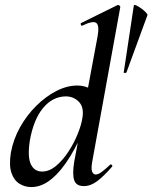

<svg xmlns="http://www.w3.org/2000/svg" viewBox="-20 -746 618 779"><path d="M107 13Q81 13 59 -0.5Q37 -14 26.5 -44.5Q16 -75 24 -126Q34 -181 61.5 -230Q89 -279 127.5 -317Q166 -355 209 -377Q252 -399 294 -399Q326 -399 351 -383Q376 -367 378 -332L331 -246Q301 -171 265.5 -112.5Q230 -54 190 -20.5Q150 13 107 13ZM151 -50Q180 -50 207.5 -73Q235 -96 257.5 -130.5Q280 -165 295 -202Q310 -239 314 -266Q322 -310 300.5 -332.5Q279 -355 246 -355Q193 -354 154.5 -307.5Q116 -261 101 -175Q91 -110 105 -80Q119 -50 151 -50ZM320 9Q289 9 281 -15Q273 -39 281 -89L376 -599Q384 -643 370.5 -653Q357 -663 314 -642Q310 -640 308 -646Q306 -652 310 -653L456 -725Q461 -727 465 -723Q469 -719 468 -717L354 -89Q349 -60 354 -49Q359 -38 368 -38Q379 -38 393.5 -49Q408 -60 426 -77Q429 -81 433.5 -77Q438 -73 434 -69Q402 -32 375 -11.5Q348 9 320 9ZM482 -452 523 -724Q525 -728 534 -723.5Q543 -719 553.5 -711.5Q564 -704 572 -695.5Q580 -687 578 -684L493 -452Q492 -450 487 -450Q482 -450 482 -452Z"/></svg>

Font: Cormorant Light SemiBold
Style: Italic
Weight: 600
Italic angle: -10°
Version: Version 4.000